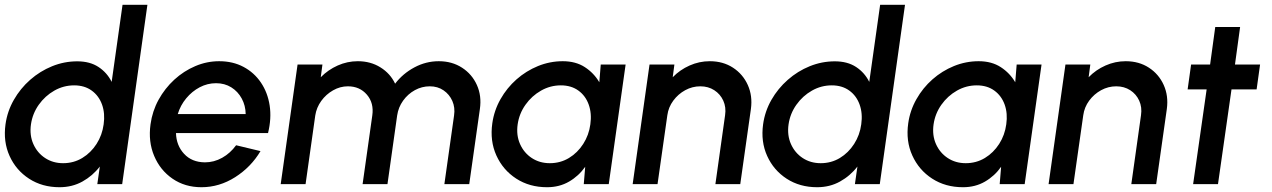

<svg xmlns="http://www.w3.org/2000/svg" viewBox="-28 -770 5319 803"><path d="M484.5 -750H588.5L483 0H379L389.5 -73.5Q359.5 -34.5 316.8 -10.8Q274 13 221 13Q148.5 13 93.8 -22.5Q39 -58 12 -117.8Q-15 -177.5 -5 -250Q2.5 -304.5 29.8 -352.2Q57 -400 98.2 -436.2Q139.5 -472.5 190 -493Q240.5 -513.5 295 -513.5Q348 -513.5 384 -489.8Q420 -466 439 -427.5ZM236 -87.5Q280 -87.5 316 -109.2Q352 -131 375.8 -168Q399.5 -205 405.5 -250Q412 -295.5 398.8 -332.5Q385.5 -369.5 355.5 -391.2Q325.5 -413 282 -413Q238 -413 199.2 -391Q160.5 -369 134.2 -332Q108 -295 101.5 -250Q95 -204.5 111.5 -167.5Q128 -130.5 160.8 -109Q193.5 -87.5 236 -87.5Z M814.5 13Q745.5 13 693.8 -22.5Q642 -58 616.8 -117.8Q591.5 -177.5 601.5 -250Q609 -305 635.2 -352.8Q661.5 -400.5 701 -436.8Q740.5 -473 788.8 -493.5Q837 -514 888.5 -514Q946 -514 990.5 -490.2Q1035 -466.5 1063.2 -424.8Q1091.5 -383 1099.8 -328.8Q1108 -274.5 1093 -213.5H708Q709.5 -161.5 742 -126.5Q774.5 -91.5 829 -91Q867 -91 901 -110Q935 -129 959.5 -162.5L1061.5 -138Q1022 -71.5 955.8 -29.2Q889.5 13 814.5 13ZM715.5 -293H999.5Q999 -328.5 983 -358Q967 -387.5 939.2 -404.8Q911.5 -422 875.5 -422Q839.5 -422 807.2 -405Q775 -388 750.8 -358.8Q726.5 -329.5 715.5 -293Z M1146 0 1216.5 -500H1320.5L1313.5 -447Q1344 -478 1384.2 -496Q1424.5 -514 1468.5 -514Q1522 -514 1563.2 -488.2Q1604.5 -462.5 1624.5 -420Q1657 -462.5 1705.2 -488.2Q1753.5 -514 1807 -514Q1862.5 -514 1904.2 -487Q1946 -460 1966.5 -414.5Q1987 -369 1979 -314L1934.5 0H1830.5L1871 -287Q1876 -320 1863.8 -347.8Q1851.5 -375.5 1827 -392.2Q1802.5 -409 1769.5 -409Q1736.5 -409 1707.2 -393Q1678 -377 1658 -349.2Q1638 -321.5 1633 -287L1592.5 0H1488.5L1529 -287Q1536.5 -339 1506.5 -374Q1476.5 -409 1427 -409Q1394.5 -409 1365 -392.2Q1335.5 -375.5 1315.5 -347.8Q1295.5 -320 1290.5 -287L1250 0Z M2484.5 -500H2588.5L2518 0H2413.5L2419.5 -72.5Q2392.5 -34 2352 -10.5Q2311.5 13 2260 13Q2186.5 13 2131 -23Q2075.5 -59 2048 -119.8Q2020.5 -180.5 2031 -254.5Q2038.5 -308 2065.2 -355.2Q2092 -402.5 2132.2 -438Q2172.5 -473.5 2222.2 -493.8Q2272 -514 2325.5 -514Q2380 -514 2418 -489.2Q2456 -464.5 2478.5 -426ZM2271.5 -87.5Q2315.5 -87.5 2351.5 -109.2Q2387.5 -131 2411.2 -168Q2435 -205 2441 -250Q2447.5 -295.5 2434.2 -332.5Q2421 -369.5 2391 -391.2Q2361 -413 2317.5 -413Q2273.5 -413 2234.8 -391Q2196 -369 2169.8 -332Q2143.5 -295 2137 -250Q2130.5 -204.5 2147 -167.5Q2163.5 -130.5 2196.2 -109Q2229 -87.5 2271.5 -87.5Z M3112.5 -314 3068 0H2964L3004.5 -288Q3009.5 -321.5 2997 -349Q2984.5 -376.5 2959.2 -392.8Q2934 -409 2901 -409Q2867.5 -409 2837.8 -392.8Q2808 -376.5 2787.8 -349Q2767.5 -321.5 2763 -288L2722 0H2618L2688.5 -500H2792.5L2785.5 -447Q2815.5 -478 2856 -496Q2896.5 -514 2940.5 -514Q2996 -514 3037.5 -487Q3079 -460 3099.5 -414.5Q3120 -369 3112.5 -314Z M3653 -750H3757L3651.5 0H3547.5L3558 -73.5Q3528 -34.5 3485.2 -10.8Q3442.5 13 3389.5 13Q3317 13 3262.2 -22.5Q3207.5 -58 3180.5 -117.8Q3153.5 -177.5 3163.5 -250Q3171 -304.5 3198.2 -352.2Q3225.5 -400 3266.8 -436.2Q3308 -472.5 3358.5 -493Q3409 -513.5 3463.5 -513.5Q3516.5 -513.5 3552.5 -489.8Q3588.5 -466 3607.5 -427.5ZM3404.5 -87.5Q3448.5 -87.5 3484.5 -109.2Q3520.5 -131 3544.2 -168Q3568 -205 3574 -250Q3580.5 -295.5 3567.2 -332.5Q3554 -369.5 3524 -391.2Q3494 -413 3450.5 -413Q3406.5 -413 3367.8 -391Q3329 -369 3302.8 -332Q3276.5 -295 3270 -250Q3263.5 -204.5 3280 -167.5Q3296.5 -130.5 3329.2 -109Q3362 -87.5 3404.5 -87.5Z M4224 -500H4328L4257.5 0H4153L4159 -72.5Q4132 -34 4091.5 -10.5Q4051 13 3999.5 13Q3926 13 3870.5 -23Q3815 -59 3787.5 -119.8Q3760 -180.5 3770.5 -254.5Q3778 -308 3804.8 -355.2Q3831.5 -402.5 3871.8 -438Q3912 -473.5 3961.8 -493.8Q4011.5 -514 4065 -514Q4119.5 -514 4157.5 -489.2Q4195.5 -464.5 4218 -426ZM4011 -87.5Q4055 -87.5 4091 -109.2Q4127 -131 4150.8 -168Q4174.5 -205 4180.5 -250Q4187 -295.5 4173.8 -332.5Q4160.5 -369.5 4130.5 -391.2Q4100.5 -413 4057 -413Q4013 -413 3974.2 -391Q3935.5 -369 3909.2 -332Q3883 -295 3876.5 -250Q3870 -204.5 3886.5 -167.5Q3903 -130.5 3935.8 -109Q3968.5 -87.5 4011 -87.5Z M4852 -314 4807.5 0H4703.5L4744 -288Q4749 -321.5 4736.5 -349Q4724 -376.5 4698.8 -392.8Q4673.5 -409 4640.5 -409Q4607 -409 4577.2 -392.8Q4547.5 -376.5 4527.2 -349Q4507 -321.5 4502.5 -288L4461.5 0H4357.5L4428 -500H4532L4525 -447Q4555 -478 4595.5 -496Q4636 -514 4680 -514Q4735.5 -514 4777 -487Q4818.5 -460 4839 -414.5Q4859.5 -369 4852 -314Z M5227.5 -396H5122.5L5066 0H4962L5018.5 -396H4939L4953.5 -500H5033L5054.5 -657H5158.5L5137 -500H5242Z"/></svg>

Font: Urbanist SemiBold
Style: Italic
Weight: 600
Italic angle: -8°
Designer: Corey Hu
Foundry: Corey Hu
Version: Version 1.321; ttfautohint (v1.8.4.7-5d5b)